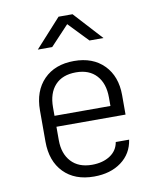

<svg xmlns="http://www.w3.org/2000/svg" viewBox="-88 -854 775 933"><g transform="rotate(-10 300.0 -387.5)"><path d="M301 10Q206 10 151.5 -46Q97 -102 97 -198V-352Q97 -448 152 -504Q207 -560 301 -560Q394 -560 448.5 -504.5Q503 -449 503 -356V-260H162V-194Q162 -127 198.5 -87.5Q235 -48 301 -48Q354 -48 390 -71.5Q426 -95 433 -137H499Q489 -69 435.5 -29.5Q382 10 301 10ZM162 -314H438V-356Q438 -425 402 -464.5Q366 -504 301 -504Q234 -504 198 -465Q162 -426 162 -356ZM138 -645 265 -785H334L462 -645H393L300 -742L209 -645Z"/></g></svg>

Font: JetBrains Mono NL ExtraLight
Style: Regular
Weight: 200
Designer: Philipp Nurullin, Konstantin Bulenkov
Foundry: JetBrains
Version: Version 2.304; ttfautohint (v1.8.4.7-5d5b)